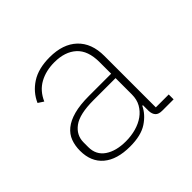

<svg xmlns="http://www.w3.org/2000/svg" viewBox="-131 -689 863 863"><g transform="rotate(-45 300.0 -258.0)"><path d="M464 0Q441 0 431 -11Q421 -22 420 -42V-79H416Q398 -41 358 -14.5Q318 12 248 12Q165 12 120 -26Q75 -64 75 -134Q75 -166 85 -193Q95 -220 119 -239.5Q143 -259 182 -269.5Q221 -280 278 -280H419V-354Q419 -427 380.5 -462Q342 -497 275 -497Q221 -497 180 -474.5Q139 -452 118 -404L92 -421Q113 -469 158.5 -498.5Q204 -528 276 -528Q360 -528 407 -483.5Q454 -439 454 -358V-31H536V0ZM251 -18Q285 -18 315.5 -26.5Q346 -35 369 -51.5Q392 -68 405.5 -92Q419 -116 419 -148V-252H279Q190 -252 151.5 -223.5Q113 -195 113 -149V-119Q113 -70 151 -44Q189 -18 251 -18Z"/></g></svg>

Font: IBM Plex Mono ExtLt
Style: Regular
Weight: 200
Monospace: yes
Designer: Mike Abbink, Paul van der Laan, Pieter van Rosmalen
Foundry: Bold Monday
Version: Version 2.3